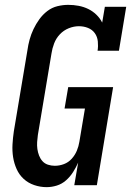

<svg xmlns="http://www.w3.org/2000/svg" viewBox="-20 -763 540 791"><path d="M172 8Q146 8 121 -0.5Q96 -9 77.5 -26Q59 -43 48.5 -66.5Q38 -90 34 -115.5Q30 -141 31.5 -168Q33 -195 37 -222L93 -556Q96 -578 102 -600Q108 -622 118 -643Q128 -664 142 -683.5Q156 -703 175 -717.5Q194 -732 216.5 -737.5Q239 -743 261 -743Q283 -743 304 -739Q325 -735 343.5 -726Q362 -717 377 -702.5Q392 -688 401 -670L412 -735H500L470 -554H382Q385 -573 383 -592.5Q381 -612 370.5 -626.5Q360 -641 342.5 -648Q325 -655 305 -655Q284 -655 263 -646.5Q242 -638 226.5 -621.5Q211 -605 203 -584Q195 -563 192 -542L136 -207Q134 -193 133 -178Q132 -163 134 -149Q136 -135 141 -122Q146 -109 155 -99Q164 -89 177.5 -84.5Q191 -80 206 -80Q225 -80 243.5 -87Q262 -94 275.5 -109Q289 -124 296.5 -142Q304 -160 307 -179L330 -316H246L261 -404H446L379 0H286L302 -93Q293 -73 281 -54Q269 -35 252 -20Q235 -5 214 1.5Q193 8 172 8Z"/></svg>

Font: Iosevka Curly Slab SmBdObl
Style: Regular
Weight: 600
Italic angle: -9°
Monospace: yes
Designer: Belleve Invis
Foundry: Belleve Invis
Version: Version 11.0.0; ttfautohint (v1.8.3)